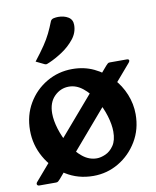

<svg xmlns="http://www.w3.org/2000/svg" viewBox="-79 -741 663 814"><g transform="rotate(-10 252.5 -334.0)"><path d="M114 0Q110 4 106.5 7.5Q103 11 97 11H25Q18 11 15.5 6.5Q13 2 17 -4L392 -440Q397 -445 400 -448Q403 -451 409 -451H482Q490 -451 491.5 -446.5Q493 -442 488 -436ZM258 11Q192 11 139.5 -22Q87 -55 56.5 -109Q26 -163 26 -225Q26 -290 56 -341Q86 -392 136.5 -421.5Q187 -451 247 -451Q298 -451 340 -431Q382 -411 413.5 -377.5Q445 -344 462 -302Q479 -260 479 -216Q479 -151 448 -99.5Q417 -48 367 -18.5Q317 11 258 11ZM285 -60Q302 -60 322.5 -69Q343 -78 358 -100Q373 -122 373 -160Q373 -190 361.5 -228Q350 -266 329 -300.5Q308 -335 280 -357.5Q252 -380 220 -380Q184 -380 157.5 -353.5Q131 -327 131 -280Q131 -250 142.5 -212.5Q154 -175 175 -140Q196 -105 224 -82.5Q252 -60 285 -60ZM100 -509Q128 -545 144.5 -569.5Q161 -594 172 -616.5Q183 -639 194 -667Q198 -675 208 -677Q218 -679 227 -679Q252 -679 270 -668Q288 -657 288 -634Q288 -601 266.5 -574Q245 -547 215 -527Q185 -507 157 -495Q153 -494 149.5 -492Q146 -490 142 -490Q138 -490 133 -493Z"/></g></svg>

Font: Young Serif Light
Style: Regular
Weight: 300
Designer: Bastien Sozeau
Foundry: NBR — Bastien Sozeau
Version: Version 5.001